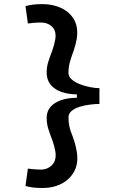

<svg xmlns="http://www.w3.org/2000/svg" viewBox="-20 -814 626 938"><path d="M187.5 104.5Q159.2 104.5 139.9 101.8Q120.6 99.1 104.5 94.7L116.2 9.8Q133.3 11.7 149.2 13.2Q165 14.6 178.7 14.6Q213.4 14.6 235.8 -9.3Q252 -26.9 252 -55.2Q252 -64.9 250 -76.2Q245.1 -104 235.4 -129.9Q225.1 -155.8 216.6 -182.4Q208 -209 208 -238.3Q208 -283.2 247.1 -309.3Q286.1 -335.4 355.5 -336.4V-353Q286.1 -354 247.1 -381.8Q208 -409.7 208 -460Q208 -488.3 216.6 -514.4Q225.1 -540.5 235.4 -566.9Q245.1 -593.3 250 -622.1Q251.5 -631.3 251.5 -640.1Q251.5 -666.5 235.4 -682.6Q213.4 -704.1 178.7 -704.1Q165 -704.1 149.2 -702.9Q133.3 -701.7 116.2 -699.2L104.5 -784.2Q120.6 -788.6 139.9 -791.3Q159.2 -793.9 187.5 -793.9Q240.7 -793.9 282 -773.4Q323.2 -752.9 343.8 -714.8Q357.4 -688.5 357.4 -655.3Q357.4 -639.6 354.5 -622.1Q349.6 -594.2 340.3 -567.9Q330.6 -541.5 322.5 -514.6Q314.5 -487.8 314.5 -458Q314.5 -439.9 330.3 -426Q346.2 -412.1 370.6 -402.6Q395 -393.1 420.7 -388.2Q446.3 -383.3 465.8 -383.3V-306.2Q445.8 -306.2 419.9 -303Q394 -299.8 369.9 -292.5Q345.7 -285.2 330.1 -272.2Q314.5 -259.3 314.5 -240.2Q314.5 -197.3 331.1 -157.7Q347.2 -118.2 354.5 -76.2Q364.7 -20 344 20.5Q323.2 61 282 82.8Q240.7 104.5 187.5 104.5Z"/></svg>

Font: CaskaydiaCove NFP
Style: Regular
Weight: 400
Designer: Aaron Bell
Foundry: Saja Typeworks
Version: Version 2111.001; VTT 6.35;Nerd Fonts 3.1.1